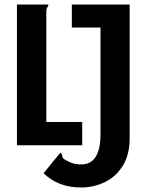

<svg xmlns="http://www.w3.org/2000/svg" viewBox="-20 -643 640 850"><path d="M339 187Q289 187 247.5 171.5Q206 156 173 124L247 33Q254 39 255 42.5Q256 46 256 50Q256 54 263 61Q275 69 294 77Q313 85 340 85Q425 85 425 -51V-521H298V-623H554V-37Q555 39 525 88.5Q495 138 445.5 162.5Q396 187 339 187ZM55 0V-623H194Q194 -616 192 -614Q190 -612 187.5 -607.5Q185 -603 185 -588V-103H344V0Z"/></svg>

Font: Inconsolata Expanded ExtraBold
Style: Regular
Weight: 800
Width: 7
Monospace: yes
Designer: Raph Levien, Cyreal, Brenton Simpson
Foundry: Raph Levien, Cyreal, Google
Version: Version 3.001; ttfautohint (v1.8.2.53-6de2)